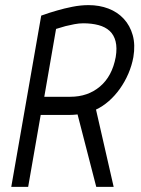

<svg xmlns="http://www.w3.org/2000/svg" viewBox="-20 -730 550 750"><path d="M305 -639Q289 -639 270.5 -635.5Q252 -632 236 -628Q218 -623 199 -617L153 -352H255Q323 -352 370.5 -392Q418 -432 432 -507Q438 -543 431.5 -568.5Q425 -594 408 -609.5Q391 -625 364.5 -632Q338 -639 305 -639ZM424 0H356L283 -283Q275 -282 266 -281.5Q257 -281 249 -281H139L90 0H24L141 -669Q171 -680 203 -689Q230 -697 262.5 -703.5Q295 -710 326 -710Q368 -710 403.5 -696.5Q439 -683 463.5 -656.5Q488 -630 498.5 -592.5Q509 -555 501 -507Q495 -474 481.5 -442.5Q468 -411 448.5 -383.5Q429 -356 405 -335Q381 -314 355 -302Z"/></svg>

Font: Marvel
Style: Bold Italic
Weight: 700
Italic angle: -12°
Designer: Carolina Trebol
Foundry: Carolina Trebol
Version: Version 1.001